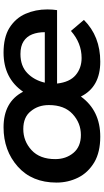

<svg xmlns="http://www.w3.org/2000/svg" viewBox="228 -807 584 1080"><g transform="rotate(-90 520.0 -267.0)"><path d="M713 5Q571 5 517 -104Q438 5 291 5Q205 5 148 -28Q88.5 -63.5 60.8 -119.8Q33 -176 33 -241Q33 -379 123 -459Q213 -539 344 -539Q487 -539 544 -429Q620 -539 764 -539Q849 -539 902.5 -506.5Q958 -471.5 982.5 -415.2Q1007 -359 1007 -293Q1007 -263 1003 -238H590Q598 -167 637.5 -133.5Q677 -100 734 -100Q818 -100 886 -160L948 -87Q856 5 713 5ZM879 -307Q879 -347 866.8 -378Q854.5 -409 827.2 -426.5Q800 -444 756 -444Q689 -444 649 -405.5Q609 -367 595 -307ZM301 -104Q368 -104 418.5 -150.5Q469 -197 469 -284Q469 -344 435 -385Q402 -428 334 -428Q266 -428 215.5 -381.5Q165 -335 165 -248Q165 -188 200 -146Q235 -104 301 -104Z"/></g></svg>

Font: Argentum Sans Medium
Style: Italic
Weight: 500
Italic angle: -11°
Designer: Julieta Ulanovsky (font), Cristiano Sobral (main changes and remaster)
Foundry: Julieta Ulanovsky (font), Cristiano Sobral (main changes and remaster)
Version: Version 2.007;June 15, 2022;FontCreator 14.0.0.2814 64-bit; 